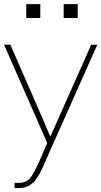

<svg xmlns="http://www.w3.org/2000/svg" viewBox="-22 -911 500 947"><path d="M107.4 -822.3V-890.6H176.8V-822.3ZM292 -822.3V-890.6H361.3V-822.3ZM-2 -690.4H29.3L190.4 -321.3Q196.3 -307.6 208 -279.3Q219.7 -251 225.6 -238.3H226.6Q233.4 -253.9 246.1 -281.7Q258.8 -309.6 263.7 -321.3L427.7 -690.4H458L213.9 -142.6Q210.9 -135.7 202.6 -116.7Q194.3 -97.7 191.4 -91.3Q188.5 -85 180.7 -68.8Q172.9 -52.7 168.9 -47.4Q165 -42 157.7 -29.8Q150.4 -17.6 144.5 -13.2Q138.7 -8.8 130.4 -1.5Q122.1 5.9 113.8 8.8Q105.5 11.7 95.7 14.2Q85.9 16.6 74.2 16.6H49.8V-8.8H70.3Q108.4 -8.8 129.4 -36.1Q150.4 -63.5 185.5 -146.5L210.9 -206.1Z"/></svg>

Font: Gothic A1 Thin
Style: Regular
Weight: 250
Designer: HanYang I&C Co.,Ltd.
Foundry: HanYang I&C Co.,Ltd.
Version: Version 2.50